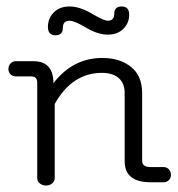

<svg xmlns="http://www.w3.org/2000/svg" viewBox="-20 -563 549 593"><path d="M76 -327H29Q19 -327 12.5 -333.5Q6 -340 6 -350Q6 -360 12.5 -367Q19 -374 29 -374H83Q145 -374 145 -306Q205 -384 296 -384Q350 -384 384.5 -356.5Q419 -329 419 -276V-66Q419 -47 446 -47H485Q495 -47 501.5 -40Q508 -33 508 -23Q508 -13 501.5 -6.5Q495 0 485 0H446Q365 0 365 -65V-276Q365 -306 346.5 -322Q328 -338 295 -338Q203 -338 149 -242V-13Q149 -3 141 3.5Q133 10 122 10Q111 10 103 3.5Q95 -3 95 -13V-308Q95 -327 76 -327ZM195 -499Q174 -499 174 -476.5Q174 -454 151 -454Q128 -454 128 -480Q128 -506 146 -524.5Q164 -543 195 -543Q226 -543 263.5 -521Q301 -499 313 -499Q333 -499 333 -521Q333 -543 356 -543Q379 -543 379 -517.5Q379 -492 361 -474Q343 -456 312.5 -456Q282 -456 246 -477.5Q210 -499 195 -499Z"/></svg>

Font: Flamenco
Style: Regular
Weight: 400
Designer: Luciano Vergara
Foundry: Luciano Vergara
Version: Version 1.002